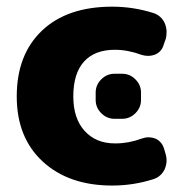

<svg xmlns="http://www.w3.org/2000/svg" viewBox="-20 -578 591 587"><path d="M413.1 -154.3Q423.8 -158.2 433.6 -158.2Q444.3 -158.2 455.1 -154.3Q474.6 -145.5 481.4 -124L486.3 -107.4Q489.3 -97.7 489.3 -87.9Q489.3 -74.2 483.4 -60.5Q472.7 -38.1 449.2 -30.3Q387.7 -10.7 323.2 -10.7Q190.4 -10.7 110.8 -84Q31.2 -157.2 31.2 -283.2Q31.2 -411.1 108.4 -484.4Q185.5 -557.6 323.2 -557.6Q387.7 -557.6 449.2 -538.1Q472.7 -530.3 483.4 -507.8Q489.3 -494.1 489.3 -480.5Q489.3 -470.7 487.3 -460.9L480.5 -441.4Q474.6 -419.9 454.1 -411.1Q443.4 -407.2 432.6 -407.2Q422.9 -407.2 413.1 -410.2Q371.1 -425.8 331.1 -425.8Q269.5 -425.8 236.8 -389.6Q204.1 -353.5 204.1 -283.2Q204.1 -215.8 238.8 -177.7Q273.4 -139.6 331.1 -139.6Q333 -139.6 334 -139.6Q373 -139.6 413.1 -154.3ZM330.1 -214.8Q306.6 -214.8 289.6 -231.9Q272.5 -249 272.5 -272.5V-294.9Q272.5 -318.4 289.6 -335.4Q306.6 -352.5 330.1 -352.5H353.5Q377 -352.5 394 -335.4Q411.1 -318.4 411.1 -294.9V-272.5Q411.1 -249 394 -231.9Q377 -214.8 353.5 -214.8Z"/></svg>

Font: Gen Jyuu Gothic Heavy
Style: Bold
Weight: 900
Designer: [Source Han Sans]
Ryoko NISHIZUKA  (kana & ideographs); Paul D. Hunt (Latin, Greek & Cyrillic); Wenlong ZHANG  (bopomofo
Version: Version 1.002.20150607